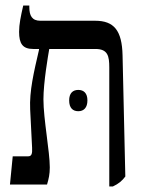

<svg xmlns="http://www.w3.org/2000/svg" viewBox="-20 -667 521 694"><path d="M16 0H150C156 -20 160 -37 160 -62C160 -119 137 -237 137 -308C137 -369 154 -467 158 -490H325C370 -490 375 -464 375 -423V7H388C409 -3 421 -13 433 -29L423 -467C421 -557 392 -592 324 -592H126C96 -592 86 -610 86 -641V-647H64C55 -608 49 -579 49 -552C49 -509 62 -490 100 -490H121V-487C102 -405 86 -338 89 -272L96 -133C97 -113 95 -102 82 -102H26ZM230 -304C230 -277 243 -265 263 -265C283 -265 296 -278 296 -304C296 -330 283 -342 263 -342C243 -342 230 -330 230 -304Z"/></svg>

Font: Noto Serif Hebrew Condensed Medium
Style: Regular
Weight: 500
Width: 3
Designer: Monotype Design Team
Foundry: Monotype Imaging Inc.
Version: Version 2.004